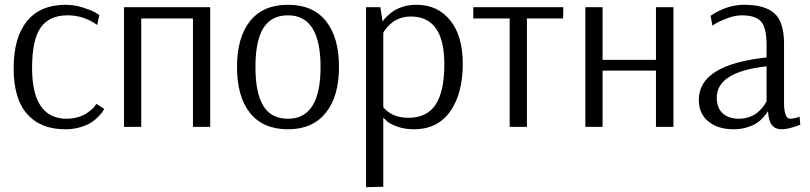

<svg xmlns="http://www.w3.org/2000/svg" viewBox="-20 -530 3384 802"><path d="M386 -426Q329 -466 263 -466Q186 -466 150 -415Q114 -364 114 -246Q114 -34 259 -34Q283 -34 305 -40.5Q327 -47 340.5 -56Q354 -65 364 -74Q374 -83 378 -90L383 -96L415 -75Q413 -72 410 -66Q407 -60 393.5 -45.5Q380 -31 363 -19.5Q346 -8 316.5 1Q287 10 253 10Q149 10 93 -54Q37 -118 37 -245Q37 -373 92.5 -441.5Q148 -510 255 -510Q290 -510 325 -499Q360 -488 378 -478L395 -467Z M858 -500V0H786V-453H570V0H498V-500Z M1183 -466Q1113 -466 1080 -412.5Q1047 -359 1047 -250Q1047 -141 1080 -87.5Q1113 -34 1183 -34Q1319 -34 1319 -250Q1319 -466 1183 -466ZM1396 -250Q1396 -127 1340.5 -58.5Q1285 10 1183 10Q1079 10 1024.5 -58Q970 -126 970 -250Q970 -374 1024.5 -442Q1079 -510 1183 -510Q1287 -510 1341.5 -442Q1396 -374 1396 -250Z M1696 -461Q1673 -461 1652.5 -454Q1632 -447 1619.5 -437Q1607 -427 1598 -417Q1589 -407 1585 -400L1581 -393V-82Q1618 -38 1686 -38Q1764 -38 1800 -93.5Q1836 -149 1836 -262Q1836 -461 1696 -461ZM1509 252V-500H1569L1578 -440Q1583 -448 1591 -456.5Q1599 -465 1616 -478.5Q1633 -492 1660 -501Q1687 -510 1720 -510Q1808 -510 1860.5 -445Q1913 -380 1913 -264Q1913 -138 1860 -64Q1807 10 1710 10Q1669 10 1637 -2Q1605 -14 1594 -26L1582 -38H1581V250Z M2332 -453H2181V0H2109V-453H1957V-500H2333Z M2425 0V-500H2497V-280H2720V-500H2793V0H2720V-235H2497V0Z M3182 -107V-253Q2974 -230 2974 -122Q2974 -79 2999 -56.5Q3024 -34 3067 -34Q3090 -34 3110.5 -41.5Q3131 -49 3143.5 -59.5Q3156 -70 3165 -81Q3174 -92 3178 -100ZM2956 -423 2948 -464Q3016 -510 3089 -510Q3175 -510 3215 -474Q3255 -438 3255 -347V-102Q3255 -34 3281 -34Q3288 -34 3297.5 -36Q3307 -38 3313 -40L3320 -43L3323 -9Q3274 10 3245 10Q3219 10 3205 -6.5Q3191 -23 3188 -65H3187Q3186 -62 3182.5 -57Q3179 -52 3167.5 -39Q3156 -26 3141 -16Q3126 -6 3100.5 2Q3075 10 3045 10Q2979 10 2939 -22.5Q2899 -55 2899 -113Q2899 -260 3182 -290V-343Q3182 -414 3159 -440Q3136 -466 3078 -466Q3052 -466 3021.5 -455Q2991 -444 2973 -434Z"/></svg>

Font: Arsenal
Style: Regular
Weight: 400
Designer: Andrij Shevchenko
Foundry: Stairsfor.com
Version: Version 1.000